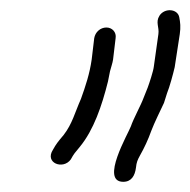

<svg xmlns="http://www.w3.org/2000/svg" viewBox="-20 -733 374 377"><path d="M247 -404C248 -414 250 -419 255 -428C263 -442 271 -459 277 -476C283 -492 296 -518 302 -531L308 -550C313 -562 320 -588 323 -601L333 -666C335 -680 334 -689 332 -699C329 -716 303 -718 293 -702C285 -689 293 -680 291 -666L282 -602C281 -593 273 -569 270 -561L262 -541C257 -527 242 -500 237 -485C232 -471 176 -376 222 -376C238 -376 245 -388 247 -404ZM189 -679C177 -679 167 -670 165 -658L160 -616C156 -588 148 -564 139 -539C127 -512 122 -490 105 -468C94 -455 90 -450 84 -439C67 -413 104 -399 119 -420C125 -431 127 -433 137 -445C164 -478 180 -525 192 -573L196 -593C198 -601 201 -609 202 -616L207 -658C209 -670 200 -679 189 -679Z"/></svg>

Font: PolanStronk
Style: Ita
Weight: 500
Version: Version 1.0